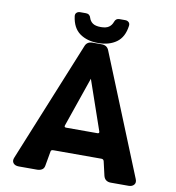

<svg xmlns="http://www.w3.org/2000/svg" viewBox="-107 -1139 1128 1233"><g transform="rotate(10 457.0 -522.0)"><path d="M462 -869Q390 -869 342.5 -903Q295 -937 285 -1012Q283 -1027 292 -1035.5Q301 -1044 315 -1044H353Q366 -1044 374 -1037Q382 -1030 384 -1021Q391 -998 409 -985.5Q427 -973 462 -973Q496 -973 514 -985.5Q532 -998 540 -1021Q548 -1044 571 -1044H609Q623 -1044 632 -1035.5Q641 -1027 639 -1012Q629 -937 581.5 -903Q534 -869 462 -869ZM698 0Q681 0 668.5 -8.5Q656 -17 651 -36L630 -127Q627 -141 613 -141H301Q290 -141 287 -138Q284 -135 283 -131L266 -35Q263 -16 249.5 -8Q236 0 219 0H99Q74 0 62.5 -14.5Q51 -29 61 -52L380 -835Q392 -865 427 -865H487Q522 -865 534 -835L852 -52Q862 -29 850 -14.5Q838 0 815 0ZM457 -635 345 -311Q341 -298 355 -298H559Q573 -298 569 -311Z"/></g></svg>

Font: OpenDyslexic3
Style: Bold
Weight: 700
Designer: Abelardo Gonzalez
Version: Version 1.000;PS 001.001;hotconv 1.0.56